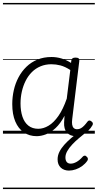

<svg xmlns="http://www.w3.org/2000/svg" viewBox="-20 -905 662 1300"><path d="M228 17Q179 17 141.5 -8.5Q104 -34 83.5 -82.5Q63 -131 63 -200Q63 -248 73.5 -294.5Q84 -341 105.5 -381.5Q127 -422 159 -453Q191 -484 233.5 -501.5Q276 -519 329 -519Q363 -519 396.5 -509Q430 -499 461 -479L463 -496Q465 -506 471.5 -510.5Q478 -515 491 -515Q507 -515 512.5 -509.5Q518 -504 517 -493L469 -99Q466 -77 468.5 -61.5Q471 -46 479.5 -38Q488 -30 502 -30Q516 -30 527.5 -36.5Q539 -43 550 -54.5Q561 -66 572 -81Q577 -88 583.5 -89Q590 -90 598 -84Q607 -78 608.5 -71Q610 -64 606 -57Q595 -37 577.5 -20Q560 -3 539 7Q518 17 494 17Q473 17 458 10.5Q443 4 432.5 -8Q422 -20 417.5 -37Q413 -54 414 -76Q415 -87 415.5 -98.5Q416 -110 417 -121Q389 -68 356.5 -38Q324 -8 291 4.5Q258 17 228 17ZM119 -204Q119 -154 132 -115Q145 -76 172 -54.5Q199 -33 239 -33Q274 -33 309 -54Q344 -75 375.5 -120Q407 -165 432 -237L456 -431Q420 -454 389.5 -462Q359 -470 328 -470Q288 -470 254.5 -456Q221 -442 196 -417Q171 -392 154 -358.5Q137 -325 128 -285.5Q119 -246 119 -204ZM447 250Q413 250 391.5 230Q370 210 370 174Q370 148 382 123.5Q394 99 415 75.5Q436 52 463 29Q490 6 522 -17L565 -16V-11Q540 9 514.5 30.5Q489 52 468.5 74Q448 96 435.5 118Q423 140 423 161Q423 181 432 192Q441 203 459 203Q477 203 498 191.5Q519 180 540 156Q545 150 552.5 149Q560 148 566 155Q574 161 575 169Q576 177 571 184Q557 204 536.5 219Q516 234 492.5 242Q469 250 447 250ZM0 365H622V375H0ZM0 -20H622V0H0ZM0 -505H622V-500H0ZM0 -885H622V-875H0Z"/></svg>

Font: Playwrite GB J Guides
Style: Italic
Weight: 400
Italic angle: -7.01216°
Designer: Veronika Burian, José Scaglione
Foundry: TypeTogether
Version: Version 1.003